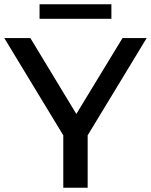

<svg xmlns="http://www.w3.org/2000/svg" viewBox="-26 -878 706 898"><path d="M384 -245 660 -700H547L331 -345L116 -700H-6L270 -245V0H384ZM495 -790V-858H159V-790Z"/></svg>

Font: Montserrat-Alt1 SemBd
Style: Regular
Weight: 600
Designer: Differentunic
Foundry: Differentunic
Version: Version 7.222